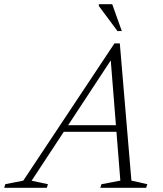

<svg xmlns="http://www.w3.org/2000/svg" viewBox="-83 -891 772 911"><path d="M199 -265.5 209.5 -297H504L493.5 -265.5ZM540.5 -34 616 -17 610.5 0H393L398.5 -17L488 -34L440.5 -629.5H459L67 -33.5L144.5 -17L139 0H-63L-58 -17L27.5 -34L460 -685H485.5ZM495 -743.5H474.5L386 -862.5V-871H449.5Z"/></svg>

Font: Newsreader 16pt 16pt Light
Style: Italic
Weight: 300
Italic angle: -17°
Version: Version 1.003